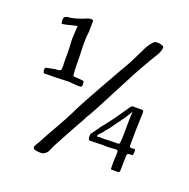

<svg xmlns="http://www.w3.org/2000/svg" viewBox="-133 -841 990 1007"><g transform="rotate(20 362.5 -337.5)"><path d="M165 35Q152 28 157 16Q162 6 166.5 -1Q171 -8 175 -15Q181 -28 190 -43.5Q199 -59 208 -76Q275 -192 298 -244Q320 -287 371.5 -379Q423 -471 451 -520Q468 -546 490 -590Q512 -634 524 -660Q533 -679 545.5 -694.5Q558 -710 567 -713L580 -714Q594 -714 611 -706Q614 -703 614 -697Q614 -687 607 -670.5Q600 -654 593 -645Q575 -616 543 -559.5Q511 -503 495 -470L464 -411Q384 -254 365 -226Q353 -202 321 -146Q249 -15 244 -1Q238 15 234 20.5Q230 26 216 36Q209 39 196 39Q183 39 165 35ZM67 -373V-378Q67 -389 73 -390Q107 -396 124 -400H130Q151 -400 153 -410Q154 -418 154 -432Q153 -437 153 -460V-496Q153 -536 151 -552L150 -578L151 -603L154 -652Q123 -646 103 -640Q89 -637 80 -635.5Q71 -634 70 -637Q69 -639 69 -643Q68 -650 68 -658Q68 -667 71 -670.5Q74 -674 85 -678Q128 -680 194 -709L207 -711Q221 -711 221 -704L220 -644Q216 -610 216 -589Q216 -568 216 -563Q216 -540 217 -532Q218 -524 218 -488Q218 -421 223 -397Q283 -394 283 -390Q283 -385 284 -380.5Q285 -376 285 -371Q285 -357 270 -358Q256 -358 232 -360Q216 -362 204 -362L130 -359Q110 -360 76 -358Q69 -358 67 -373ZM574 -23V-46Q574 -58 574.5 -62.5Q575 -67 575 -70Q575 -73 575.5 -78Q576 -83 576 -99Q576 -107 573.5 -110Q571 -113 565 -113Q561 -113 543.5 -111.5Q526 -110 513 -110L491 -111Q469 -111 458 -110L421 -109Q410 -109 410 -129Q410 -140 411 -143Q412 -146 418 -153Q426 -163 439 -182Q448 -197 458 -208Q472 -224 504 -268Q531 -306 542.5 -323.5Q554 -341 558 -346Q564 -355 571 -355H614H618Q625 -355 628 -352.5Q631 -350 631 -342Q631 -326 630 -316Q627 -247 627 -164Q627 -153 628.5 -150Q630 -147 634 -147L655 -148Q659 -148 659.5 -141Q660 -134 660 -131V-129Q660 -125 658.5 -119.5Q657 -114 655 -114H653L636 -113Q630 -113 628.5 -109.5Q627 -106 627 -98L626 -105Q626 -103 625.5 -95.5Q625 -88 625 -70L624 -20V-15Q624 -7 616 -5H579Q575 -5 574.5 -9Q574 -13 574 -23ZM461 -144 486 -143Q489 -143 503 -144Q517 -145 537 -145H563Q570 -145 572 -150.5Q574 -156 575 -174.5Q576 -193 576 -222V-247L577 -307Q577 -312 578 -316Q579 -320 579 -325Q579 -325 578.5 -325.5Q578 -326 578 -326V-327L551 -284L518 -239Q496 -205 478 -187Q471 -176 465 -169.5Q459 -163 453 -157.5Q447 -152 447 -146Q447 -142 449 -142Q451 -142 453.5 -143Q456 -144 461 -144Z"/></g></svg>

Font: Barriecito
Style: Regular
Weight: 400
Designer: Pablo Cosgaya & Sergio Jiménez
Foundry: Pablo Cosgaya & Sergio Jiménez
Version: Version 1.001